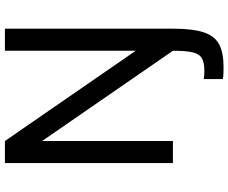

<svg xmlns="http://www.w3.org/2000/svg" viewBox="-96 -644 951 800"><g transform="rotate(-90 380.0 -244.5)"><path d="M500 211Q489 211 475 210.5Q461 210 450 208V128Q458 130 467.5 130.5Q477 131 485 131Q519 131 537 120.5Q555 110 561.5 82Q568 54 568 1V-529H660V1Q660 83 644.5 129Q629 175 594 193Q559 211 500 211ZM100 0V-700H192L568 -155V-700H660V0H568L192 -545V0Z"/></g></svg>

Font: Golos Text
Style: Regular
Weight: 400
Designer: A.Korolkova, Vitaly Kuzmin
Foundry: ParaType Ltd
Version: Version 2.004